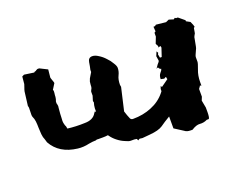

<svg xmlns="http://www.w3.org/2000/svg" viewBox="-61 -376 656 516"><g transform="rotate(-20 267.0 -118.0)"><path d="M513 -229Q513 -231 511 -235Q509 -239 508 -242L497 -248V-251L480 -265H475L472 -267L468 -264L455 -268L446 -264L418 -267Q415 -264 413 -264H410L411 -250Q407 -250 407 -245V-237L400 -219Q402 -214 403 -213Q404 -212 404 -210Q404 -208 403 -207L410 -209L411 -204L403 -180H398L396 -190L398 -194L395 -199L390 -187L392 -174Q392 -171 386 -165Q381 -158 379 -155L381 -156Q382 -157 384 -157Q387 -151 390 -151H391Q390 -146 385 -141Q380 -135 380 -125Q390 -123 389 -123Q391 -123 394 -126Q397 -124 396 -122Q396 -121 397 -119L376 -104L374 -108L372 -103Q371 -101 371 -99V-94L368 -90Q352 -70 327 -60Q303 -50 274 -50Q268 -50 266 -55L262 -65L258 -77L273 -142L272 -148Q272 -163 277 -173Q282 -183 282 -193Q282 -199 276 -208Q271 -217 263 -225Q255 -234 245 -240Q236 -246 228 -246Q217 -246 215 -234Q213 -221 211 -213V-207L202 -192L199 -184Q199 -182 198 -175Q198 -169 197 -166L194 -160Q193 -159 193 -155V-146L189 -133V-131L190 -128Q189 -125 188 -120Q187 -115 187 -112V-102L184 -104L181 -100Q172 -84 148 -84Q123 -83 99 -86Q98 -94 96 -96Q95 -99 94 -104Q93 -108 94 -118Q94 -127 96 -147Q97 -151 96 -155Q94 -160 95 -165L97 -171L98 -177Q98 -182 99 -188Q100 -194 98 -197L108 -213Q108 -215 105 -223Q102 -230 103 -233L105 -253L83 -264H78L74 -262Q72 -260 70 -260Q68 -260 67 -258L39 -262L33 -259L31 -238Q30 -235 28 -229Q26 -224 25 -219L20 -179Q22 -176 21 -164Q20 -151 22 -147Q25 -141 26 -133Q27 -124 27 -114L28 -96Q29 -86 32 -80L35 -70Q56 -32 107 -26Q123 -24 140 -28Q151 -30 160 -30Q163 -32 167 -31H181Q189 -31 195 -32L196 -31Q203 -21 212 -14Q222 -6 232 -2Q242 3 248 3H251Q254 3 258 3Q263 4 265 4L267 9L272 6L280 7L302 5Q327 3 339 -5Q350 -13 367 -23V11L392 27Q398 32 409 32H414Q428 23 438 24Q449 25 459 20H464Q466 20 467 15Q468 9 468 2V-12L464 -33L468 -43V-65L473 -72V-73Q474 -73 475 -72L476 -71Q477 -71 477 -73V-81Q477 -100 483 -115Q489 -131 489 -135V-148Q489 -152 494 -162Q499 -172 499 -175L503 -196Q503 -200 506 -205Q509 -209 509 -212L511 -224L514 -226Z"/></g></svg>

Font: East Sea Dokdo Cyrillic
Style: Regular
Weight: 400
Version: Version 1.00 July 4, 2018, initial release